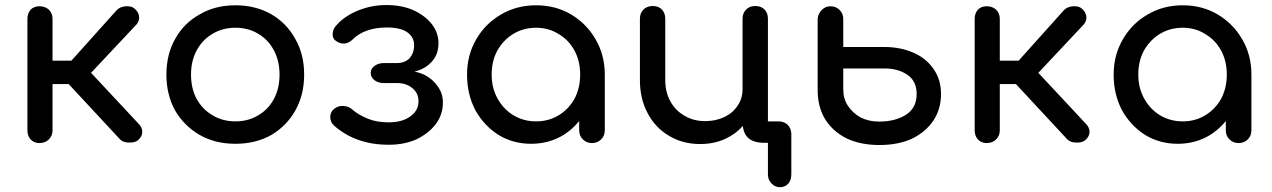

<svg xmlns="http://www.w3.org/2000/svg" viewBox="-20 -572 5094 769"><path d="M534.2 -11.7Q521.5 0 497.1 -1Q473.6 -1 460.9 -13.7Q379.9 -100.6 217.8 -275.4Q275.4 -338.9 447.3 -531.2Q460 -544.9 483.4 -546.9Q487.3 -546.9 490.2 -546.9Q508.8 -546.9 519.5 -537.1Q535.2 -523.4 537.1 -505.9Q539.1 -488.3 526.4 -473.6Q465.8 -409.2 344.7 -280.3Q392.6 -228.5 537.1 -74.2Q549.8 -60.5 549.8 -43.9Q549.8 -26.4 534.2 -11.7ZM137.7 1Q116.2 1 102.5 -13.7Q89.8 -28.3 89.8 -49.8Q89.8 -198.2 89.8 -496.1Q89.8 -518.6 102.5 -533.2Q116.2 -546.9 137.7 -546.9Q161.1 -546.9 175.8 -533.2Q190.4 -518.6 190.4 -496.1Q190.4 -440.4 190.4 -329.1Q221.7 -329.1 318.4 -329.1Q318.4 -305.7 318.4 -235.4Q286.1 -235.4 190.4 -235.4Q190.4 -188.5 190.4 -49.8Q190.4 -28.3 175.8 -13.7Q161.1 1 137.7 1Z M922.9 3.9Q841.8 3.9 780.3 -31.2Q717.8 -67.4 681.6 -128.9Q646.5 -192.4 646.5 -273.4Q646.5 -355.5 682.6 -418Q717.8 -480.5 780.3 -514.6Q841.8 -550.8 922.9 -550.8Q1002.9 -550.8 1065.4 -515.6Q1127 -480.5 1162.1 -417Q1198.2 -355.5 1198.2 -273.4Q1198.2 -192.4 1163.1 -129.9Q1127.9 -67.4 1066.4 -31.2Q1003.9 3.9 922.9 3.9ZM922.9 -85.9Q974.6 -85.9 1014.6 -110.4Q1054.7 -133.8 1077.1 -175.8Q1099.6 -217.8 1099.6 -273.4Q1099.6 -328.1 1077.1 -370.1Q1054.7 -413.1 1014.6 -436.5Q974.6 -460.9 922.9 -460.9Q871.1 -460.9 831.1 -436.5Q791 -413.1 767.6 -370.1Q745.1 -328.1 745.1 -273.4Q745.1 -217.8 767.6 -175.8Q791 -133.8 831.1 -110.4Q871.1 -85.9 922.9 -85.9Z M1537.1 7.8Q1488.3 7.8 1448.2 -2Q1408.2 -11.7 1375 -29.3Q1342.8 -46.9 1318.4 -68.4Q1302.7 -83 1302.7 -103.5Q1302.7 -124 1319.3 -136.7Q1335 -149.4 1356.4 -147.5Q1377.9 -146.5 1392.6 -131.8Q1417 -111.3 1453.1 -96.7Q1488.3 -82 1536.1 -82Q1590.8 -82 1623 -105.5Q1656.2 -128.9 1656.2 -166Q1656.2 -199.2 1631.8 -218.8Q1608.4 -238.3 1574.2 -239.3Q1554.7 -239.3 1516.6 -239.3Q1495.1 -239.3 1479.5 -251Q1464.8 -262.7 1464.8 -280.3Q1464.8 -296.9 1479.5 -307.6Q1495.1 -319.3 1516.6 -319.3Q1535.2 -319.3 1573.2 -319.3Q1605.5 -321.3 1622.1 -340.8Q1638.7 -361.3 1638.7 -390.6Q1638.7 -423.8 1610.4 -443.4Q1583 -461.9 1529.3 -461.9Q1486.3 -461.9 1452.1 -450.2Q1417 -438.5 1393.6 -415Q1377.9 -399.4 1359.4 -397.5Q1340.8 -396.5 1324.2 -409.2Q1310.5 -418.9 1312.5 -438.5Q1313.5 -457 1329.1 -472.7Q1360.4 -507.8 1415 -530.3Q1468.8 -551.8 1527.3 -551.8Q1588.9 -551.8 1635.7 -531.2Q1682.6 -509.8 1710 -474.6Q1736.3 -440.4 1736.3 -398.4Q1736.3 -363.3 1718.8 -336.9Q1700.2 -309.6 1668.9 -294.9Q1638.7 -281.2 1601.6 -281.2Q1601.6 -283.2 1601.6 -289.1Q1644.5 -289.1 1679.7 -272.5Q1713.9 -254.9 1733.4 -225.6Q1753.9 -198.2 1753.9 -161.1Q1753.9 -113.3 1725.6 -75.2Q1696.3 -37.1 1647.5 -13.7Q1598.6 7.8 1537.1 7.8Z M2107.4 3.9Q2034.2 3.9 1975.6 -32.2Q1918 -69.3 1883.8 -130.9Q1850.6 -194.3 1850.6 -273.4Q1850.6 -351.6 1887.7 -415Q1923.8 -477.5 1986.3 -513.7Q2048.8 -550.8 2127 -550.8Q2205.1 -550.8 2266.6 -514.6Q2329.1 -477.5 2365.2 -415Q2402.3 -351.6 2402.3 -273.4Q2388.7 -273.4 2363.3 -273.4Q2363.3 -194.3 2329.1 -131.8Q2295.9 -69.3 2238.3 -32.2Q2179.7 3.9 2107.4 3.9ZM2127 -85.9Q2177.7 -85.9 2217.8 -110.4Q2257.8 -134.8 2281.2 -176.8Q2303.7 -219.7 2303.7 -273.4Q2303.7 -327.1 2281.2 -369.1Q2257.8 -412.1 2217.8 -435.5Q2177.7 -460.9 2127 -460.9Q2077.1 -460.9 2036.1 -436.5Q1996.1 -412.1 1971.7 -369.1Q1949.2 -327.1 1949.2 -273.4Q1949.2 -219.7 1972.7 -177.7Q1996.1 -134.8 2036.1 -110.4Q2077.1 -85.9 2127 -85.9ZM2350.6 1Q2329.1 1 2314.5 -13.7Q2299.8 -28.3 2299.8 -49.8Q2299.8 -100.6 2299.8 -203.1Q2304.7 -229.5 2319.3 -308.6Q2339.8 -299.8 2402.3 -273.4Q2402.3 -216.8 2402.3 -49.8Q2402.3 -28.3 2387.7 -13.7Q2373 1 2350.6 1Z M2784.2 4.9Q2713.9 4.9 2659.2 -28.3Q2604.5 -60.5 2574.2 -118.2Q2543 -175.8 2543 -251Q2543 -333 2543 -497.1Q2543 -519.5 2557.6 -534.2Q2572.3 -547.9 2593.8 -547.9Q2617.2 -547.9 2630.9 -534.2Q2644.5 -519.5 2644.5 -497.1Q2644.5 -415 2644.5 -251Q2644.5 -203.1 2665 -166Q2685.5 -128.9 2721.7 -108.4Q2757.8 -86.9 2803.7 -86.9Q2847.7 -86.9 2881.8 -103.5Q2916 -120.1 2934.6 -149.4Q2954.1 -177.7 2954.1 -214.8Q2971.7 -214.8 3006.8 -214.8Q3006.8 -151.4 2978.5 -100.6Q2950.2 -50.8 2899.4 -23.4Q2849.6 4.9 2784.2 4.9ZM3104.5 177.7Q3084 177.7 3070.3 163.1Q3055.7 148.4 3055.7 126Q3055.7 84 3055.7 0Q3051.8 0 3041 0Q2996.1 0 2974.6 -21.5Q2954.1 -42 2954.1 -86.9Q2954.1 -223.6 2954.1 -497.1Q2954.1 -519.5 2968.8 -534.2Q2982.4 -547.9 3004.9 -547.9Q3028.3 -547.9 3042 -534.2Q3055.7 -519.5 3055.7 -497.1Q3055.7 -360.4 3055.7 -85.9Q3066.4 -85.9 3097.7 -85.9Q3121.1 -85.9 3135.7 -71.3Q3149.4 -56.6 3149.4 -34.2Q3149.4 19.5 3149.4 126Q3149.4 148.4 3137.7 163.1Q3125 177.7 3104.5 177.7Z M3502 8.8Q3426.8 8.8 3371.1 -17.6Q3316.4 -44.9 3285.2 -93.8Q3254.9 -143.6 3254.9 -210.9Q3254.9 -306.6 3254.9 -497.1Q3256.8 -517.6 3271.5 -532.2Q3286.1 -546.9 3305.7 -546.9Q3328.1 -546.9 3342.8 -532.2Q3357.4 -517.6 3357.4 -496.1Q3357.4 -459 3357.4 -383.8Q3398.4 -383.8 3521.5 -383.8Q3585.9 -383.8 3637.7 -361.3Q3689.5 -338.9 3718.8 -295.9Q3749 -253.9 3749 -195.3Q3749 -135.7 3718.8 -89.8Q3688.5 -43.9 3632.8 -16.6Q3578.1 8.8 3502 8.8ZM3501 -85Q3565.4 -85 3608.4 -112.3Q3651.4 -139.6 3651.4 -195.3Q3651.4 -247.1 3614.3 -272.5Q3577.1 -297.9 3521.5 -297.9Q3466.8 -297.9 3357.4 -297.9Q3357.4 -276.4 3357.4 -212.9Q3357.4 -176.8 3376 -148.4Q3395.5 -119.1 3426.8 -101.6Q3460 -85 3501 -85Z M4328.1 -11.7Q4315.4 0 4291 -1Q4267.6 -1 4254.9 -13.7Q4173.8 -100.6 4011.7 -275.4Q4069.3 -338.9 4241.2 -531.2Q4253.9 -544.9 4277.3 -546.9Q4281.2 -546.9 4284.2 -546.9Q4302.7 -546.9 4313.5 -537.1Q4329.1 -523.4 4331.1 -505.9Q4333 -488.3 4320.3 -473.6Q4259.8 -409.2 4138.7 -280.3Q4186.5 -228.5 4331.1 -74.2Q4343.8 -60.5 4343.8 -43.9Q4343.8 -26.4 4328.1 -11.7ZM3931.6 1Q3910.2 1 3896.5 -13.7Q3883.8 -28.3 3883.8 -49.8Q3883.8 -198.2 3883.8 -496.1Q3883.8 -518.6 3896.5 -533.2Q3910.2 -546.9 3931.6 -546.9Q3955.1 -546.9 3969.7 -533.2Q3984.4 -518.6 3984.4 -496.1Q3984.4 -440.4 3984.4 -329.1Q4015.6 -329.1 4112.3 -329.1Q4112.3 -305.7 4112.3 -235.4Q4080.1 -235.4 3984.4 -235.4Q3984.4 -188.5 3984.4 -49.8Q3984.4 -28.3 3969.7 -13.7Q3955.1 1 3931.6 1Z M4697.3 3.9Q4624 3.9 4565.4 -32.2Q4507.8 -69.3 4473.6 -130.9Q4440.4 -194.3 4440.4 -273.4Q4440.4 -351.6 4477.5 -415Q4513.7 -477.5 4576.2 -513.7Q4638.7 -550.8 4716.8 -550.8Q4794.9 -550.8 4856.4 -514.6Q4918.9 -477.5 4955.1 -415Q4992.2 -351.6 4992.2 -273.4Q4978.5 -273.4 4953.1 -273.4Q4953.1 -194.3 4918.9 -131.8Q4885.7 -69.3 4828.1 -32.2Q4769.5 3.9 4697.3 3.9ZM4716.8 -85.9Q4767.6 -85.9 4807.6 -110.4Q4847.7 -134.8 4871.1 -176.8Q4893.6 -219.7 4893.6 -273.4Q4893.6 -327.1 4871.1 -369.1Q4847.7 -412.1 4807.6 -435.5Q4767.6 -460.9 4716.8 -460.9Q4667 -460.9 4626 -436.5Q4585.9 -412.1 4561.5 -369.1Q4539.1 -327.1 4539.1 -273.4Q4539.1 -219.7 4562.5 -177.7Q4585.9 -134.8 4626 -110.4Q4667 -85.9 4716.8 -85.9ZM4940.4 1Q4918.9 1 4904.3 -13.7Q4889.6 -28.3 4889.6 -49.8Q4889.6 -100.6 4889.6 -203.1Q4894.5 -229.5 4909.2 -308.6Q4929.7 -299.8 4992.2 -273.4Q4992.2 -216.8 4992.2 -49.8Q4992.2 -28.3 4977.5 -13.7Q4962.9 1 4940.4 1Z"/></svg>

Font: Abed
Style: Bold
Weight: 700
Designer: Johan Aakerlund
Version: Version 3.105